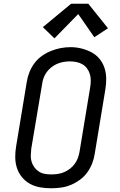

<svg xmlns="http://www.w3.org/2000/svg" viewBox="-20 -998 640 1026"><path d="M253 8Q223 8 194 3Q165 -2 140.5 -15.5Q116 -29 98 -50.5Q80 -72 71 -99Q62 -126 61.5 -155.5Q61 -185 66 -215L123 -560Q127 -586 137 -611.5Q147 -637 163.5 -659.5Q180 -682 203 -698.5Q226 -715 252 -725.5Q278 -736 304 -741Q330 -746 357 -746Q387 -746 415 -739Q443 -732 468 -719Q493 -706 511 -684.5Q529 -663 538 -636Q547 -609 547.5 -579.5Q548 -550 543 -520L486 -175Q482 -149 472 -123.5Q462 -98 445.5 -75.5Q429 -53 406 -36.5Q383 -20 357.5 -9.5Q332 1 305.5 4.5Q279 8 253 8ZM254 -66Q272 -66 289 -68.5Q306 -71 322.5 -78Q339 -85 353.5 -96Q368 -107 379 -122Q390 -137 396 -153.5Q402 -170 405 -187L462 -532Q465 -550 465 -568Q465 -586 460 -602.5Q455 -619 445 -632.5Q435 -646 420.5 -654.5Q406 -663 388.5 -666.5Q371 -670 353 -670Q336 -670 319 -667Q302 -664 285.5 -657Q269 -650 254.5 -638.5Q240 -627 229.5 -612.5Q219 -598 213 -581.5Q207 -565 205 -548L147 -203Q145 -185 144.5 -167Q144 -149 149 -133Q154 -117 164 -103.5Q174 -90 188 -81Q202 -72 219 -69Q236 -66 254 -66ZM271 -793 209 -853 360 -978H452L557 -847L484 -799L398 -923Z"/></svg>

Font: Iosevka Slab Extended Oblique
Style: Regular
Weight: 400
Width: 7
Italic angle: -9°
Monospace: yes
Designer: Belleve Invis
Foundry: Belleve Invis
Version: Version 11.1.0; ttfautohint (v1.8.3)